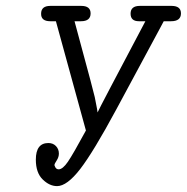

<svg xmlns="http://www.w3.org/2000/svg" viewBox="-20 -631 641 659"><path d="M103 -83Q103 -140.1 146 -140.1Q162.1 -140.1 172.1 -129.6Q182.1 -119.1 182.1 -104Q182.1 -91.8 174.6 -80.3Q167 -68.8 167 -64.9Q167 -62 168 -61Q171.9 -49.8 181.2 -49.8Q195.3 -49.8 213.1 -75.9Q231 -102.1 274.9 -183.1L171.9 -558.1H152.8Q120.6 -558.1 121.1 -584Q121.1 -610.8 152.8 -610.8H258.8Q291 -610.8 291 -585Q291 -558.1 257.8 -558.1H235.8L290 -356.9L305.2 -297.9L313 -257.8L314.9 -245.1Q320.8 -259.3 479 -558.1H457Q428.2 -558.1 428.2 -584Q428.2 -610.8 460 -610.8H568.8Q601.1 -610.8 601.1 -585Q601.1 -558.1 566.9 -558.1H542Q537.1 -548.3 526.9 -529.8L378.9 -254.9Q300.8 -109.9 255.4 -51Q210 7.8 175.8 7.8Q149.9 7.8 126.5 -15.1Q103 -38.1 103 -83Z"/></svg>

Font: CMU Typewriter Text
Style: LightOblique
Weight: 200
Italic angle: -9.46001°
Version: Version 0.7.0